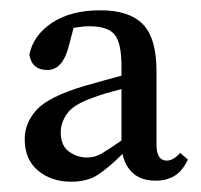

<svg xmlns="http://www.w3.org/2000/svg" viewBox="-20 -769 391 373"><path d="M284 -488Q284 -457 304 -457Q317 -457 330 -472L345 -459Q334 -436 318.5 -427Q303 -418 283 -418Q255 -418 239 -432Q223 -446 218 -470Q192 -444 171 -430Q150 -416 118 -416Q80 -416 54 -437.5Q28 -459 28 -499Q28 -530 51 -555.5Q74 -581 144 -602Q161 -607 179.5 -612Q198 -617 216 -622V-640Q216 -686 202.5 -702Q189 -718 154 -718Q141 -718 123 -715L113 -677Q101 -633 72 -633Q42 -633 37 -663Q45 -701 81.5 -725Q118 -749 175 -749Q231 -749 257.5 -722Q284 -695 284 -631ZM98 -512Q98 -486 114 -474.5Q130 -463 149 -463Q164 -463 177 -470.5Q190 -478 216 -496V-596Q201 -592 187 -588Q173 -584 160 -579Q123 -566 110.5 -548.5Q98 -531 98 -512Z"/></svg>

Font: Source Serif Pro
Style: Regular
Weight: 400
Designer: Frank Grießhammer
Foundry: Adobe Systems Incorporated
Version: Version 3.001;hotconv 1.0.111;makeotfexe 2.5.65597